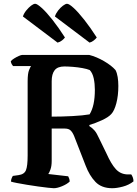

<svg xmlns="http://www.w3.org/2000/svg" viewBox="-20 -994 725 1014"><path d="M264 0Q256 0 234 -2.5Q212 -5 182.5 -9Q153 -13 123 -18Q93 -23 69.5 -27.5Q46 -32 38 -35Q38 -44 41.5 -52.5Q45 -61 48 -65L77 -69Q108 -73 117 -95Q126 -117 126 -172V-564Q126 -606 133.5 -624Q141 -642 144 -645H49Q46 -648 42 -655Q38 -662 37 -671Q43 -678 55 -685.5Q67 -693 79.5 -698.5Q92 -704 98 -704H451Q490 -694 529.5 -671Q569 -648 590 -624Q598 -609 601.5 -587Q605 -565 605 -540Q605 -489 594.5 -449Q584 -409 568 -392Q553 -375 518 -359Q483 -343 452 -334V-328Q468 -318 479.5 -304.5Q491 -291 504 -262L542 -184Q567 -128 591 -101.5Q615 -75 650 -73H673Q677 -68 681 -58Q685 -48 685 -36Q661 -17 629 -8.5Q597 0 573 0Q516 0 484 -33.5Q452 -67 432 -120L372 -274Q364 -294 353.5 -304.5Q343 -315 323 -315H253V-144Q253 -117 246.5 -99Q240 -81 235 -75L340 -63Q342 -60 345 -52Q348 -44 348 -35Q333 -21 307.5 -10.5Q282 0 264 0ZM253 -378Q308 -378 363.5 -381Q419 -384 453 -390Q481 -434 481 -520Q481 -552 475 -580Q469 -608 454 -624Q440 -630 415 -634.5Q390 -639 364 -641Q338 -643 320 -643Q284 -643 268.5 -623Q253 -603 253 -565ZM284 -769 101 -907Q106 -923 118.5 -938.5Q131 -954 144 -964Q157 -974 166 -974Q176 -974 200.5 -952Q225 -930 257 -889.5Q289 -849 323 -796Q318 -789 307.5 -780.5Q297 -772 284 -769ZM453 -769 270 -907Q275 -923 287 -938.5Q299 -954 312.5 -964Q326 -974 334 -974Q345 -974 369 -952Q393 -930 425 -889.5Q457 -849 491 -796Q486 -789 475.5 -780.5Q465 -772 453 -769Z"/></svg>

Font: Texturina 72pt
Style: Bold
Weight: 700
Designer: Guillermo Torres Carreño
Foundry: Omnibus-Type
Version: Version 1.002; ttfautohint (v1.8.3)